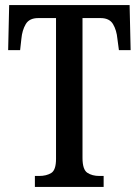

<svg xmlns="http://www.w3.org/2000/svg" viewBox="-20 -734 546 754"><path d="M117 0V-43H134Q162 -43 181 -54.5Q200 -66 200 -110V-663H130Q95 -663 81 -639Q67 -615 64 -582L59 -537H12L16 -714H489L493 -537H447L441 -582Q438 -615 424 -639Q410 -663 375 -663H304V-114Q304 -68 323 -55.5Q342 -43 370 -43H387V0Z"/></svg>

Font: Noto Serif Hebrew ExtraCondensed Medium
Style: Regular
Weight: 500
Width: 2
Designer: Monotype Design Team
Foundry: Monotype Imaging Inc.
Version: Version 2.004; ttfautohint (v1.8.4.7-5d5b)